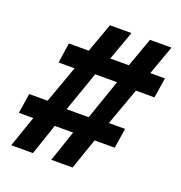

<svg xmlns="http://www.w3.org/2000/svg" viewBox="-128 -815 870 924"><g transform="rotate(20 307.5 -352.5)"><path d="M30 0 85 -159H11L27 -261H121L190 -452H108L123 -555H225L279 -705H389L335 -555H430L484 -705H594L540 -555H615L599 -452H504L435 -261H518L502 -159H399L344 0H235L289 -159H195L141 0ZM221 -254H334L405 -459H293Z"/></g></svg>

Font: Nunito Sans 6pt ExtraBold
Style: Italic
Weight: 800
Italic angle: -9°
Version: Version 3.101;gftools[0.9.27]